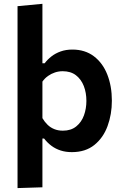

<svg xmlns="http://www.w3.org/2000/svg" viewBox="-20 -764 632 980"><path d="M69.5 196Q69.5 142 69.5 89.5Q69.5 37 69.5 -25V-493.5Q69.5 -555 69.5 -614.5Q69.5 -674 69.5 -732.5L196.5 -744.5Q196.5 -685.5 196.5 -623.5Q196.5 -561.5 196.5 -493.5V-441H208Q222 -460 242.5 -476Q263 -492 289.8 -501.5Q316.5 -511 349.5 -511Q414 -511 459.2 -476.8Q504.5 -442.5 527.8 -383.2Q551 -324 551 -250Q551 -180.5 529 -120.5Q507 -60.5 461.5 -24Q416 12.5 347 12.5Q315.5 12.5 289.8 4.2Q264 -4 243 -19.5Q222 -35 205 -57H196.5V-18.5Q196.5 38.5 196.5 88.2Q196.5 138 196.5 192ZM301 -97Q342.5 -97 369.2 -118.8Q396 -140.5 408.5 -175Q421 -209.5 421 -249Q421 -290.5 407.8 -324.8Q394.5 -359 367.8 -379.8Q341 -400.5 300 -400.5Q279.5 -400.5 260.5 -394.2Q241.5 -388 225 -376.2Q208.5 -364.5 196.5 -347.5V-161Q208 -141.5 223 -127Q238 -112.5 257.5 -104.8Q277 -97 301 -97Z"/></svg>

Font: Commissioner Thin SemiBold
Style: Regular
Weight: 600
Version: Version 1.000